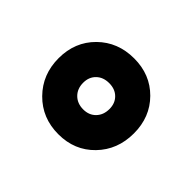

<svg xmlns="http://www.w3.org/2000/svg" viewBox="-72 -821 456 456"><g transform="rotate(-45 156.0 -592.5)"><path d="M28.8 -591.8Q28.8 -537.6 65.4 -502Q102.1 -466.3 157.2 -466.3Q211.9 -466.3 247.8 -502Q283.7 -537.6 283.7 -591.8Q283.7 -646.5 247.8 -682.9Q211.9 -719.2 157.2 -719.2Q102.5 -719.2 65.7 -682.9Q28.8 -646.5 28.8 -591.8ZM112.3 -591.8Q112.3 -611.8 124.8 -624.3Q137.2 -636.7 157.2 -636.7Q176.3 -636.7 188.2 -624.5Q200.2 -612.3 200.2 -592.3Q200.2 -572.3 188.2 -560.3Q176.3 -548.3 157.2 -548.3Q137.2 -548.3 124.8 -560.3Q112.3 -572.3 112.3 -591.8Z"/></g></svg>

Font: Roboto Flex
Style: wght 700 wdth 25 opsz 34 GRAD 0.00 slnt 0.00 XTRA 468 XOPQ 96 YOPQ 79 YTLC 514 YTUC 712 YTAS 750 YTDE -203.00 YTFI 738
Weight: 700
Width: 1
Designer: Berlow after Robertson
Foundry: Google
Version: Version 3.100